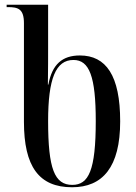

<svg xmlns="http://www.w3.org/2000/svg" viewBox="-20 -780 573 810"><path d="M284 10C413 10 487 -75 487 -268C487 -462 427 -546 317 -546C243 -546 200 -509 184 -423H182C183 -491 183 -541 183 -577V-760H8V-750H13C56 -750 81 -743 81 -682V-266C81 -78 144 10 284 10ZM285 0C210 0 183 -68 183 -269C183 -448 215 -527 290 -527C357 -527 384 -457 384 -269C384 -61 354 0 285 0Z"/></svg>

Font: Noto Serif Display Condensed Medium
Style: Regular
Weight: 500
Width: 3
Designer: Monotype Design Team
Foundry: Monotype Imaging Inc.
Version: Version 2.009